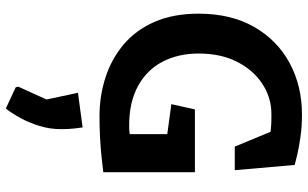

<svg xmlns="http://www.w3.org/2000/svg" viewBox="-219 -513 1058 660"><g transform="rotate(90 310.0 -183.0)"><path d="M380 4Q310 4 246.5 -16.5Q183 -37 133.5 -78.5Q84 -120 55.5 -184.5Q27 -249 27 -337Q27 -448 72.5 -527.5Q118 -607 196.5 -649.5Q275 -692 374 -692Q414 -692 449.5 -687Q485 -682 511 -676Q537 -670 547 -667L565 -461H484L433 -584Q424 -585 413 -586Q402 -587 372 -587Q316 -587 268.5 -556Q221 -525 192.5 -469Q164 -413 164 -337Q164 -267 192 -213Q220 -159 275.5 -128.5Q331 -98 411 -98Q422 -98 429.5 -98.5Q437 -99 441 -100V-229L338 -243L356 -324H572V-9Q554 -7 523 -3.5Q492 0 454.5 2Q417 4 380 4ZM280 292 278 283 322 186 299 78 418 62Q419 68 421.5 89Q424 110 424 136Q424 174 413 210Q402 246 385.5 276Q369 306 353 326Z"/></g></svg>

Font: Kreon
Style: Bold
Weight: 700
Designer: Julia Petretta
Foundry: Julia Petretta and Eli Heuer
Version: Version 2.002